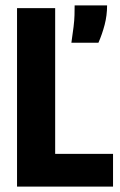

<svg xmlns="http://www.w3.org/2000/svg" viewBox="-20 -690 445 710"><path d="M43 0V-660H184V0ZM71 0V-121H398V0ZM244 -532Q249 -566 252 -590.5Q255 -615 255.5 -634Q256 -653 256 -670H376Q376 -633 367 -598.5Q358 -564 344 -532Z"/></svg>

Font: Bricolage Grotesque 72pt SemiCondensed
Style: Bold
Weight: 700
Width: 4
Designer: Mathieu Triay
Foundry: Atelier Triay
Version: Version 1.001;gftools[0.9.33.dev8+g029e19f]